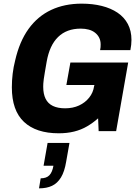

<svg xmlns="http://www.w3.org/2000/svg" viewBox="-20 -719 762 1053"><path d="M302 12Q178 12 111.5 -50.5Q45 -113 45 -240Q45 -278 49.5 -315Q54 -352 63 -387Q87 -492 137 -561Q187 -630 260.5 -664.5Q334 -699 428 -699Q488 -699 538 -686.5Q588 -674 624.5 -649.5Q661 -625 681 -587.5Q701 -550 701 -500Q701 -487 699.5 -473Q698 -459 695 -444H529Q531 -452 531.5 -460Q532 -468 532 -475Q532 -496 524 -512Q516 -528 501.5 -539.5Q487 -551 467 -556.5Q447 -562 423 -562Q384 -562 353 -550.5Q322 -539 298.5 -516Q275 -493 259.5 -459.5Q244 -426 236 -381Q230 -346 226 -323Q222 -300 220 -285Q218 -270 217.5 -260.5Q217 -251 217 -243Q217 -204 230 -177.5Q243 -151 270 -138Q297 -125 337 -125Q380 -125 413.5 -140.5Q447 -156 469 -183.5Q491 -211 496 -246L498 -253H344L366 -376H683L617 0H521L518 -70Q490 -45 457.5 -26Q425 -7 386.5 2.5Q348 12 302 12ZM194 314 203 259Q235 259 251 242Q267 225 273 190H219L241 65H361L343 167Q334 222 314.5 254Q295 286 265.5 300Q236 314 194 314Z"/></svg>

Font: Archivo SemiCondensed ExtraBold
Style: Italic
Weight: 800
Width: 4
Italic angle: -10°
Designer: Hector Gatti
Foundry: Omnibus-Type
Version: Version 2.001